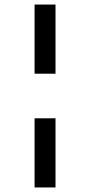

<svg xmlns="http://www.w3.org/2000/svg" viewBox="-20 -772 396 844"><path d="M224 -752V-448H132V-752ZM224 -252V52H132V-252Z"/></svg>

Font: Pathway Extreme SemiCondensed
Style: Bold
Weight: 700
Width: 4
Version: Version 1.001;gftools[0.9.26]